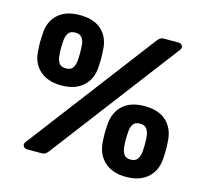

<svg xmlns="http://www.w3.org/2000/svg" viewBox="-103 -822 1012 944"><g transform="rotate(15 403.5 -350.0)"><path d="M192 -347Q123 -347 82.5 -382.5Q42 -418 38 -478Q36 -504 36 -524Q36 -544 38 -572Q41 -632 80.5 -668.5Q120 -705 192 -705Q264 -705 303 -668.5Q342 -632 345 -572Q347 -544 347 -524Q347 -504 345 -478Q341 -418 300.5 -382.5Q260 -347 192 -347ZM112 0Q102 0 95.5 -5.5Q89 -11 89 -20Q89 -22 90 -25Q91 -28 93 -31L587 -681Q594 -690 601 -695Q608 -700 622 -700H693Q703 -700 709.5 -694.5Q716 -689 716 -680Q716 -678 715 -675Q714 -672 712 -669L218 -19Q211 -10 204 -5Q197 0 183 0ZM192 -434Q217 -434 226.5 -449Q236 -464 238 -483Q240 -506 240 -525Q240 -544 238 -566Q237 -586 226.5 -601Q216 -616 192 -616Q167 -616 157 -601Q147 -586 145 -566Q143 -544 143 -525Q143 -506 145 -483Q147 -464 156.5 -449Q166 -434 192 -434ZM615 5Q546 5 506 -31Q466 -67 461 -127Q459 -153 459 -173Q459 -193 461 -221Q465 -282 504 -318.5Q543 -355 615 -355Q687 -355 726 -318.5Q765 -282 769 -221Q771 -193 771 -173Q771 -153 769 -127Q765 -67 724.5 -31Q684 5 615 5ZM615 -83Q640 -83 650 -98.5Q660 -114 662 -133Q664 -156 664 -175Q664 -194 662 -216Q660 -235 650 -250.5Q640 -266 615 -266Q590 -266 580 -250.5Q570 -235 569 -216Q567 -194 567 -175Q567 -156 569 -133Q571 -114 580.5 -98.5Q590 -83 615 -83Z"/></g></svg>

Font: Fz Rubik
Style: Bold
Weight: 700
Designer: Hubert and Fischer
Foundry: Hubert and Fischer
Version: Vit hóa bi FontZin.com